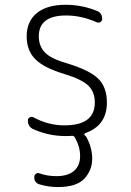

<svg xmlns="http://www.w3.org/2000/svg" viewBox="-20 -550 540 790"><path d="M246.1 -245.1Q161.1 -270.5 125.5 -306.2Q89.8 -341.8 89.8 -400.4Q89.8 -461.9 131.3 -496.1Q172.9 -530.3 250 -530.3Q316.4 -530.3 377 -505.9Q400.4 -498 400.4 -471.7Q400.4 -463.9 393.6 -459.5Q386.7 -455.1 378.9 -458Q315.4 -486.3 252 -486.3Q139.6 -486.3 139.6 -400.4Q139.6 -361.3 164.1 -335Q188.5 -308.6 253.9 -290Q347.7 -261.7 383.8 -226.6Q419.9 -191.4 419.9 -127.9Q419.9 -33.2 330.1 -2Q328.1 -1 327.1 1.5Q326.2 3.9 328.1 5.9Q334 9.8 336.9 16.6Q359.4 58.6 359.4 102.5Q359.4 150.4 327.1 185.1Q294.9 219.7 217.8 219.7Q181.6 219.7 143.6 209Q120.1 202.1 121.1 177.7Q121.1 169.9 127.9 165Q134.8 160.2 141.6 163.1Q174.8 174.8 211.9 174.8Q258.8 174.8 284.2 153.3Q309.6 131.8 309.6 91.8Q309.6 53.7 288.1 15.6Q284.2 8.8 277.3 8.8Q268.6 9.8 250 9.8Q181.6 9.8 119.1 -17.6Q94.7 -27.3 94.7 -54.7Q94.7 -62.5 102.1 -66.9Q109.4 -71.3 117.2 -67.4Q178.7 -34.2 245.1 -34.2Q370.1 -34.2 370.1 -127.9Q370.1 -171.9 343.3 -197.8Q316.4 -223.6 246.1 -245.1Z"/></svg>

Font: Rounded-X Mgen+ 1m light
Style: Regular
Weight: 200
Designer: [Source Han Sans]
Ryoko NISHIZUKA  (kana & ideographs); Paul D. Hunt (Latin, Greek & Cyrillic); Wenlong ZHANG  (bopomofo
Version: Version 1.059.20150602